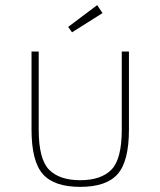

<svg xmlns="http://www.w3.org/2000/svg" viewBox="-20 -713 626 749"><path d="M103 -512H131V-207Q131 -92 171.5 -51Q212 -10 293 -10Q374 -10 414.5 -51Q455 -92 455 -207V-512H483V-207Q483 -84 439 -34Q395 16 293 16Q191 16 147 -34Q103 -84 103 -207ZM359 -693 380 -662 261 -587 246 -608Z"/></svg>

Font: Spartan MB
Style: Regular
Weight: 250
Designer: Matt Bailey
Foundry: Matt Bailey
Version: Version 1.000